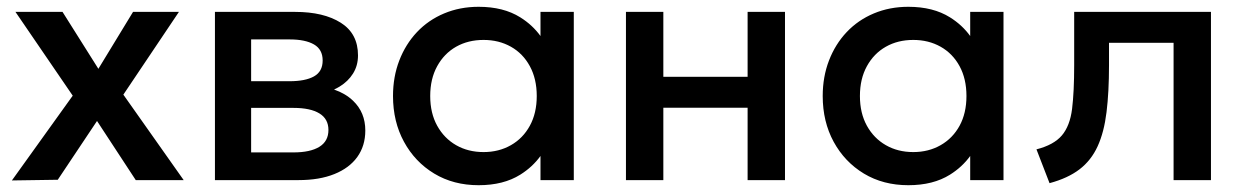

<svg xmlns="http://www.w3.org/2000/svg" viewBox="-20 -530 3660 565"><path d="M15 1 194 -248.5 25.5 -495H164L269.5 -327.5L371.5 -495H506.5L343 -251.5L520.5 0H379.5L265.5 -174L150 -1Z M612.5 0V-495H848.5Q932.5 -495 983 -463Q1033.5 -431 1033.5 -367Q1033.5 -337 1019 -313.8Q1004.5 -290.5 979 -275Q971.5 -270.5 963 -266.5Q996.5 -255 1019 -233.5Q1055 -199 1055 -146Q1055 -101 1031.5 -68.2Q1008 -35.5 964 -17.8Q920 0 858.5 0ZM719 -291H832Q878.5 -291 904 -305.2Q929.5 -319.5 929.5 -352Q929.5 -384.5 904 -399.2Q878.5 -414 832 -414H719ZM719 -81.5H843.5Q893 -81.5 919.8 -98Q946.5 -114.5 946.5 -147.5Q946.5 -180 920 -196.2Q893.5 -212.5 843.5 -212.5H719Z M1388.5 15Q1314.5 15 1257.8 -19.2Q1201 -53.5 1168.8 -112.8Q1136.5 -172 1136.5 -247.5Q1136.5 -304 1155 -352Q1173.5 -400 1207 -435.5Q1240.5 -471 1287 -490.5Q1333.5 -510 1388.5 -510Q1461.5 -510 1511 -479Q1547 -456.5 1570.5 -424V-495H1668.5V0H1570.5V-71Q1547 -38.5 1511 -16Q1461.5 15 1388.5 15ZM1403 -82.5Q1448 -82.5 1483.5 -102.8Q1519 -123 1539.2 -160Q1559.5 -197 1559.5 -247.5Q1559.5 -298 1539.2 -335.2Q1519 -372.5 1483.5 -392.5Q1448 -412.5 1403 -412.5Q1357.5 -412.5 1322.2 -392.5Q1287 -372.5 1266.5 -335.2Q1246 -298 1246 -247.5Q1246 -197 1266.5 -160Q1287 -123 1322.2 -102.8Q1357.5 -82.5 1403 -82.5Z M1822 0V-495H1932V-304H2180V-495H2290V0H2180V-213H1932V0Z M2653 15Q2579 15 2522.2 -19.2Q2465.5 -53.5 2433.2 -112.8Q2401 -172 2401 -247.5Q2401 -304 2419.5 -352Q2438 -400 2471.5 -435.5Q2505 -471 2551.5 -490.5Q2598 -510 2653 -510Q2726 -510 2775.5 -479Q2811.5 -456.5 2835 -424V-495H2933V0H2835V-71Q2811.5 -38.5 2775.5 -16Q2726 15 2653 15ZM2667.5 -82.5Q2712.5 -82.5 2748 -102.8Q2783.5 -123 2803.8 -160Q2824 -197 2824 -247.5Q2824 -298 2803.8 -335.2Q2783.5 -372.5 2748 -392.5Q2712.5 -412.5 2667.5 -412.5Q2622 -412.5 2586.8 -392.5Q2551.5 -372.5 2531 -335.2Q2510.5 -298 2510.5 -247.5Q2510.5 -197 2531 -160Q2551.5 -123 2586.8 -102.8Q2622 -82.5 2667.5 -82.5Z M3068.5 9 3030 -90.5Q3081 -103.5 3104.8 -131.5Q3128.5 -159.5 3134.8 -209.5Q3141 -259.5 3141 -338.5V-495H3543.5V0H3433.5V-404H3243.5V-338.5Q3243.5 -259 3236.2 -200Q3229 -141 3210 -99.5Q3191 -58 3156.8 -31.8Q3122.5 -5.5 3068.5 9Z"/></svg>

Font: Geologica EX
Style: Regular
Weight: 400
Designer: Sindre Bremnes, Frode Helland
Foundry: Monokrom Skriftforlag AS
Version: Version 1.010;gftools[0.9.28]